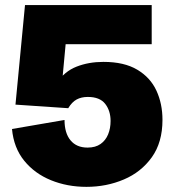

<svg xmlns="http://www.w3.org/2000/svg" viewBox="-20 -723 685 757"><path d="M320.8 13.7Q245.1 13.7 180.9 -12.5Q116.7 -38.6 75.4 -89.4Q34.2 -140.1 27.3 -214.4L234.4 -250Q234.4 -198.2 258.1 -169.7Q281.7 -141.1 325.2 -141.1Q356.4 -141.1 376.5 -155.3Q396.5 -169.4 406.2 -193.1Q416 -216.8 416 -246.1Q416 -286.1 394.8 -313.5Q373.5 -340.8 326.2 -340.8Q300.8 -340.8 282.2 -330.8Q263.7 -320.8 249 -296.4L41 -310.5L78.6 -703.1H578.1V-548.8H238.8L222.7 -376L203.6 -395.5Q233.9 -441.4 281.7 -460.2Q329.6 -479 387.7 -479Q469.7 -479 521.2 -448.2Q572.8 -417.5 596.7 -365.7Q620.6 -314 620.6 -250.5Q620.6 -161.6 578.6 -103Q536.6 -44.4 468.3 -15.4Q399.9 13.7 320.8 13.7Z"/></svg>

Font: Schibsted Grotesk Black
Style: Regular
Weight: 900
Designer: Bakken & Baeck AS, Henrik Kongsvoll
Foundry: Schibsted ASA
Version: Version 1.100;gftools[0.9.25]